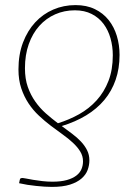

<svg xmlns="http://www.w3.org/2000/svg" viewBox="-20 -728 502 754"><path d="M57.5 -21Q58.5 -26.5 61.2 -27.8Q64 -29 69.5 -29Q72 -29 83 -26.8Q94 -24.5 110.2 -21.8Q126.5 -19 146.2 -16.8Q166 -14.5 186 -14.5Q219.5 -14.5 242.5 -21Q265.5 -27.5 279.8 -38.5Q294 -49.5 300 -64Q306 -78.5 306 -94.5Q306 -115.5 295 -133.2Q284 -151 266.2 -167.5Q248.5 -184 225.8 -200.2Q203 -216.5 179.2 -234.5Q155.5 -252.5 132.8 -273.8Q110 -295 92.2 -321.8Q74.5 -348.5 63.5 -381.2Q52.5 -414 52.5 -455.5Q52.5 -514 70.2 -560.8Q88 -607.5 118.2 -640.2Q148.5 -673 189.2 -690.5Q230 -708 276.5 -708Q320 -708 352.5 -692.2Q385 -676.5 406.5 -649.5Q428 -622.5 438.8 -587Q449.5 -551.5 449.5 -512.5Q449.5 -459 434.2 -414.8Q419 -370.5 389.8 -335.5Q360.5 -300.5 318.5 -275Q276.5 -249.5 222.5 -233Q243.5 -217.5 263.2 -202.8Q283 -188 298 -172Q313 -156 322 -138Q331 -120 331 -98.5Q331 -79 324 -60.2Q317 -41.5 300 -26.8Q283 -12 254.8 -3Q226.5 6 184 6Q171 6 155.2 5Q139.5 4 122.2 2.2Q105 0.5 87.8 -2.2Q70.5 -5 55 -8.5ZM78 -460Q78 -418.5 89.2 -386.5Q100.5 -354.5 118.8 -328.8Q137 -303 160.2 -282.5Q183.5 -262 207.5 -244Q251.5 -257.5 290.8 -279.5Q330 -301.5 359.5 -334Q389 -366.5 406 -410.2Q423 -454 423 -511Q423 -545.5 414 -577.5Q405 -609.5 386.8 -634Q368.5 -658.5 340.2 -673Q312 -687.5 274 -687.5Q232.5 -687.5 196.8 -671.8Q161 -656 134.5 -626.5Q108 -597 93 -554.8Q78 -512.5 78 -460Z"/></svg>

Font: Lato Thin
Style: Italic
Weight: 200
Italic angle: -7°
Designer: Lukasz Dziedzic
Foundry: tyPoland Lukasz Dziedzic
Version: Version 2.007; 2014-02-27